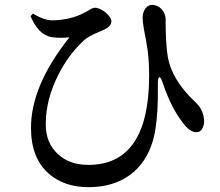

<svg xmlns="http://www.w3.org/2000/svg" viewBox="-20 -742 910 793"><path d="M345 31C432 31 500 4 550 -49C588 -90 612 -144 622 -209C629 -254 633 -312 632 -381C632 -390 632 -396 632 -399C632 -430 642 -431 651 -403C674 -334 701 -279 733 -238C753 -210 772 -196 791 -196C802 -196 810 -201 815 -210C820 -219 823 -229 823 -242C822 -273 810 -299 787 -320C722 -381 684 -444 673 -507C667 -544 664 -595 664 -661C664 -694 640 -721 609 -722C588 -722 569 -701 569 -669C569 -652 574 -621 583 -576C584 -573 584 -570 584 -569C592 -530 596 -484 596 -431C596 -184 512 -61 345 -61C294 -61 253 -75 221 -104C186 -135 169 -176 169 -229C169 -298 187 -368 223 -437C250 -490 283 -534 322 -571C337 -586 360 -599 391 -611C400 -615 407 -618 411 -620C430 -629 440 -640 440 -655C440 -675 400 -710 372 -710C366 -710 358 -707 349 -701C341 -696 334 -692 327 -689C311 -680 290 -672 265 -666C242 -661 219 -658 197 -658C174 -658 147 -667 116 -686L106 -675C130 -622 154 -598 190 -589C216 -585 242 -585 267 -588C161 -455 108 -331 108 -214C108 -131 132 -69 180 -26C223 12 278 31 345 31Z"/></svg>

Font: AllPunType SemiBold
Style: Regular
Weight: 600
Version: 1.0